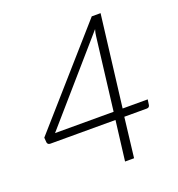

<svg xmlns="http://www.w3.org/2000/svg" viewBox="-129 -815 854 921"><g transform="rotate(-20 298.0 -354.5)"><path d="M353 0 378 -203H46Q38 -203 34.5 -206.5Q31 -210 30 -215L28 -240L441 -709H486L429 -243H557L553 -215Q552 -210 548.5 -206.5Q545 -203 538 -203H423L399 0ZM84 -243H383L428 -612Q429 -620 430.5 -628.5Q432 -637 435 -646Z"/></g></svg>

Font: Aleo Light
Style: Italic
Weight: 300
Italic angle: -7°
Designer: Alessio Laiso
Foundry: Alessio Laiso
Version: Version 2.001;gftools[0.9.29]